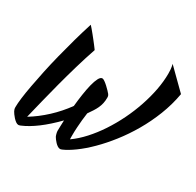

<svg xmlns="http://www.w3.org/2000/svg" viewBox="-177 -954 1271 1244"><g transform="rotate(30 459.0 -332.5)"><path d="M440.9 -27.8Q440.9 -18.1 440.9 -10.5Q440.9 -2.9 441.4 2.4Q487.8 -30.3 531 -77.9Q574.2 -125.5 611.8 -182.4Q649.4 -239.3 680.7 -303.2Q711.9 -367.2 734.1 -432.9Q756.3 -498.5 768.6 -562.7Q780.8 -627 780.8 -685.1Q780.8 -701.7 779.8 -713.6Q778.8 -725.6 777.3 -733.9Q775.9 -742.2 774.7 -746.8Q773.4 -751.5 772.9 -753.9L918 -610.8Q902.8 -524.9 871.1 -444.1Q839.4 -363.3 797.4 -291.3Q755.4 -219.2 706.8 -157.2Q658.2 -95.2 609.1 -46.6Q560.1 2 513.9 35.6Q467.8 69.3 431.2 85Q426.3 87.4 422.4 88.1Q418.5 88.9 417 88.9Q407.2 88.9 397.2 82.3Q387.2 75.7 378.7 66.7Q370.1 57.6 363.5 48.6Q356.9 39.6 354 34.2Q353 32.2 351.3 27.8Q349.6 23.4 348.1 17.8Q346.7 12.2 345.5 6.6Q344.2 1 344.2 -3.9Q344.2 -17.6 345 -38.3Q345.7 -59.1 346.7 -84.5Q223.1 42 120.1 85Q114.7 87.4 110.6 88.1Q106.4 88.9 105 88.9Q95.2 88.9 84.7 81.1Q74.2 73.2 64.7 63Q55.2 52.7 48.1 42.5Q41 32.2 38.1 26.9Q35.6 22.9 33.2 15.4Q30.8 7.8 30.8 -2Q30.8 -27.3 36.1 -70.6Q41.5 -113.8 51.8 -169.4Q62 -225.1 75.9 -290.5Q89.8 -356 107.4 -425.8Q125 -495.6 145 -567.6Q165 -639.6 187 -708Q194.3 -700.2 205.1 -687.5Q215.8 -674.8 227.5 -660.4Q239.3 -646 250.7 -631.3Q262.2 -616.7 271.2 -605Q280.3 -593.3 285.6 -585.7Q291 -578.1 291 -578.1Q264.6 -501 241.5 -421.4Q218.3 -341.8 198 -265.1Q177.7 -188.5 160.2 -117.2Q142.6 -45.9 127.9 14.6Q191.9 -24.4 250 -78.4Q308.1 -132.3 355 -197.3Q359.4 -242.7 366 -286.9Q372.6 -331.1 381.3 -366.2Q390.1 -401.4 401.4 -423.1Q412.6 -444.8 426.8 -444.8Q433.1 -444.8 445.1 -436.5Q457 -428.2 469.5 -416.7Q481.9 -405.3 492.9 -393.8Q503.9 -382.3 508.8 -376Q511.2 -373 513.7 -367.4Q516.1 -361.8 516.1 -352.1Q516.1 -328.6 511.7 -309.1Q507.3 -289.6 499 -271.7Q490.7 -253.9 479.2 -236.3Q467.8 -218.8 454.1 -199.2Q450.2 -172.4 447.3 -143.6Q444.8 -118.7 442.9 -88.4Q440.9 -58.1 440.9 -27.8Z"/></g></svg>

Font: Yesteryear
Style: Regular
Weight: 400
Designer: Astigmatic (AOETI)
Foundry: Astigmatic (AOETI)
Version: Version 1.000